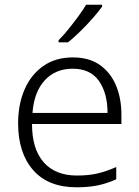

<svg xmlns="http://www.w3.org/2000/svg" viewBox="-20 -786 592 816"><path d="M290 -542Q358 -542 403.5 -510.5Q449 -479 472.5 -424Q496 -369 496 -298V-259H116Q116 -153 165.5 -96.5Q215 -40 307 -40Q356 -40 393 -48.5Q430 -57 474 -76V-24Q434 -6 395 2Q356 10 305 10Q185 10 121 -63Q57 -136 57 -262Q57 -343 84.5 -406Q112 -469 164 -505.5Q216 -542 290 -542ZM289 -494Q216 -494 170.5 -445Q125 -396 118 -306H437Q437 -390 400.5 -442Q364 -494 289 -494ZM414 -758Q399 -737 374.5 -709Q350 -681 322 -653.5Q294 -626 269 -606H229V-615Q248 -634 270 -661Q292 -688 312.5 -716Q333 -744 346 -766H414Z"/></svg>

Font: Noto Sans Canadian Aboriginal Light
Style: Regular
Weight: 300
Designer: Monotype Design Team, Typotheque's Kevin King
Foundry: Monotype Imaging Inc.
Version: Version 2.004; ttfautohint (v1.8.4.7-5d5b)